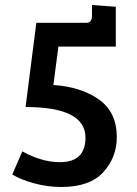

<svg xmlns="http://www.w3.org/2000/svg" viewBox="-20 -735 547 766"><path d="M442 -549H213L193 -396Q305 -388 375.5 -337.5Q446 -287 446 -188Q446 -107 392 -48Q338 11 224 11Q168 11 114.5 -4Q61 -19 29 -39L69 -131Q147 -88 219 -88Q321 -88 321 -186Q321 -308 82 -308L125 -644H324Q347 -644 347 -672V-715L442 -708Z"/></svg>

Font: Bree Serif
Style: Regular
Weight: 400
Designer: Veronika Burian, Jos Scaglione
Foundry: TypeTogether
Version: Version 1.001